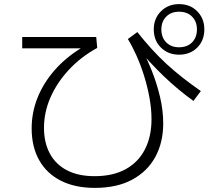

<svg xmlns="http://www.w3.org/2000/svg" viewBox="-20 -865 1040 934"><path d="M441 49Q345 49 276 14Q207 -21 170.5 -86Q134 -151 134 -240Q134 -317 162 -388Q190 -459 243.5 -521Q297 -583 373 -630H88V-685H448L453 -632Q373 -588 315 -525.5Q257 -463 225.5 -391Q194 -319 194 -243Q194 -171 222.5 -118Q251 -65 306 -36.5Q361 -8 440 -8Q529 -8 590.5 -41.5Q652 -75 684.5 -137.5Q717 -200 717 -285Q717 -336 707 -390.5Q697 -445 680.5 -497.5Q664 -550 643.5 -595.5Q623 -641 602 -675L648 -709Q683 -665 718 -626.5Q753 -588 790.5 -553.5Q828 -519 869.5 -486.5Q911 -454 957 -422L921 -374Q846 -428 777 -494Q708 -560 644 -638L657 -652Q690 -591 716.5 -525.5Q743 -460 758.5 -393.5Q774 -327 774 -265Q774 -172 735.5 -101.5Q697 -31 623 9Q549 49 441 49ZM851 -599Q798 -599 763 -633.5Q728 -668 728 -722Q728 -775 763 -810Q798 -845 851 -845Q905 -845 939.5 -810Q974 -775 974 -722Q974 -668 939.5 -633.5Q905 -599 851 -599ZM851 -635Q891 -635 914.5 -659Q938 -683 938 -722Q938 -760 914.5 -784Q891 -808 851 -808Q812 -808 788.5 -784Q765 -760 765 -722Q765 -683 788.5 -659Q812 -635 851 -635Z"/></svg>

Font: Murecho Thin Light
Style: Regular
Weight: 300
Version: Version 1.010